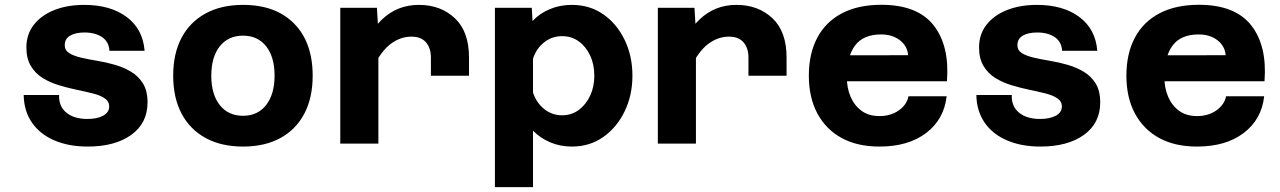

<svg xmlns="http://www.w3.org/2000/svg" viewBox="-20 -588 5240 786"><path d="M339 12Q261 12 202 -13.5Q143 -39 110.5 -86.5Q78 -134 77 -199H222Q220 -153 251.5 -127Q283 -101 338 -101Q378 -101 402.5 -114.5Q427 -128 427 -152Q427 -173 408.5 -185.5Q390 -198 360 -205.5Q330 -213 294 -220.5Q258 -228 221.5 -239Q185 -250 155 -268.5Q125 -287 106.5 -317.5Q88 -348 88 -394Q88 -447 118 -486Q148 -525 201.5 -546.5Q255 -568 325 -568Q432 -568 498.5 -518.5Q565 -469 572 -380H428Q426 -417 398 -436Q370 -455 326 -455Q289 -455 267 -442Q245 -429 245 -403Q245 -382 263.5 -370.5Q282 -359 312 -352Q342 -345 378.5 -339Q415 -333 451 -322.5Q487 -312 517 -294Q547 -276 565.5 -246Q584 -216 584 -169Q584 -84 517.5 -36Q451 12 339 12Z M975 12Q886 12 821.8 -23Q757.6 -58.1 723.3 -123Q689 -188 689 -278Q689 -369 723.3 -433.5Q757.5 -497.9 821.7 -533Q885.9 -568 975.2 -568Q1109 -568 1184.5 -491Q1260 -414 1260 -277.8Q1260 -188 1226 -123Q1192 -58 1128 -23Q1064 12 975 12ZM975 -114Q1035 -114 1069.5 -158.1Q1104 -202.3 1104 -278.3Q1104 -355 1069.5 -398.5Q1035 -442 975 -442Q914.2 -442 879.6 -398.3Q845 -354.5 845 -277.9Q845 -202 879.6 -158Q914.2 -114 975 -114Z M1744 -278V-353Q1744 -391 1724 -414.5Q1704 -438 1664 -438Q1619 -438 1579 -408Q1539 -378 1503 -304L1487 -435Q1513 -479 1544 -508.5Q1575 -538 1612.5 -553Q1650 -568 1695 -568Q1784 -568 1842 -513.5Q1900 -459 1900 -353V-278ZM1373 0V-556H1523L1529 -456V0Z M2321 -568Q2394 -568 2449.5 -529.5Q2505 -491 2537 -425Q2569 -359 2569 -278Q2569 -198 2537 -132Q2505 -66 2449.5 -27Q2394 12 2321 12Q2273 12 2232 -5.5Q2191 -23 2162 -53V178H2006V-556H2157L2160 -502Q2189 -533 2230.5 -550.5Q2272 -568 2321 -568ZM2281 -116Q2320 -116 2349.5 -138Q2379 -160 2396 -196.5Q2413 -233 2413 -278Q2413 -324 2396 -360.5Q2379 -397 2349.5 -418.5Q2320 -440 2281 -440Q2240 -440 2208 -415Q2176 -390 2162 -348V-209Q2176 -167 2208 -141.5Q2240 -116 2281 -116Z M3044 -278V-353Q3044 -391 3024 -414.5Q3004 -438 2964 -438Q2919 -438 2879 -408Q2839 -378 2803 -304L2787 -435Q2813 -479 2844 -508.5Q2875 -538 2912.5 -553Q2950 -568 2995 -568Q3084 -568 3142 -513.5Q3200 -459 3200 -353V-278ZM2673 0V-556H2823L2829 -456V0Z M3580.4 12Q3489.8 12 3425.6 -23Q3361.4 -58 3326.3 -123.2Q3291.2 -188.4 3291.2 -278.2Q3291.2 -368.8 3326 -434Q3360.8 -499.2 3427.2 -533.8Q3493.6 -568.4 3588 -568.4Q3735.4 -568.4 3801.6 -484.9Q3867.8 -401.4 3856.6 -255.4H3415.4L3415.8 -361.6L3697.6 -362Q3694.6 -399.6 3663.9 -423.3Q3633.2 -447 3587 -447Q3514.6 -447 3480.7 -402.2Q3446.8 -357.4 3446.8 -271.2Q3446.8 -227.6 3462.1 -191.9Q3477.4 -156.2 3506.8 -134.5Q3536.2 -112.8 3580.4 -112.8Q3626.6 -112.8 3659.5 -136.1Q3692.4 -159.4 3699.2 -193.8H3855.2Q3844.8 -99.4 3771.6 -43.7Q3698.4 12 3580.4 12Z M4239 12Q4161 12 4102 -13.5Q4043 -39 4010.5 -86.5Q3978 -134 3977 -199H4122Q4120 -153 4151.5 -127Q4183 -101 4238 -101Q4278 -101 4302.5 -114.5Q4327 -128 4327 -152Q4327 -173 4308.5 -185.5Q4290 -198 4260 -205.5Q4230 -213 4194 -220.5Q4158 -228 4121.5 -239Q4085 -250 4055 -268.5Q4025 -287 4006.5 -317.5Q3988 -348 3988 -394Q3988 -447 4018 -486Q4048 -525 4101.5 -546.5Q4155 -568 4225 -568Q4332 -568 4398.5 -518.5Q4465 -469 4472 -380H4328Q4326 -417 4298 -436Q4270 -455 4226 -455Q4189 -455 4167 -442Q4145 -429 4145 -403Q4145 -382 4163.5 -370.5Q4182 -359 4212 -352Q4242 -345 4278.5 -339Q4315 -333 4351 -322.5Q4387 -312 4417 -294Q4447 -276 4465.5 -246Q4484 -216 4484 -169Q4484 -84 4417.5 -36Q4351 12 4239 12Z M4880.4 12Q4789.8 12 4725.6 -23Q4661.4 -58 4626.3 -123.2Q4591.2 -188.4 4591.2 -278.2Q4591.2 -368.8 4626 -434Q4660.8 -499.2 4727.2 -533.8Q4793.6 -568.4 4888 -568.4Q5035.4 -568.4 5101.6 -484.9Q5167.8 -401.4 5156.6 -255.4H4715.4L4715.8 -361.6L4997.6 -362Q4994.6 -399.6 4963.9 -423.3Q4933.2 -447 4887 -447Q4814.6 -447 4780.7 -402.2Q4746.8 -357.4 4746.8 -271.2Q4746.8 -227.6 4762.1 -191.9Q4777.4 -156.2 4806.8 -134.5Q4836.2 -112.8 4880.4 -112.8Q4926.6 -112.8 4959.5 -136.1Q4992.4 -159.4 4999.2 -193.8H5155.2Q5144.8 -99.4 5071.6 -43.7Q4998.4 12 4880.4 12Z"/></svg>

Font: Azeret Mono Thin
Style: Regular
Weight: 100
Designer: Martin Vácha
Foundry: Displaay
Version: Version 1.002